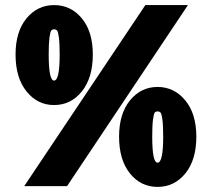

<svg xmlns="http://www.w3.org/2000/svg" viewBox="-20 -730 845 753"><path d="M192 -318Q127 -318 84 -371.5Q41 -425 41 -516Q41 -606 84 -658Q127 -710 192 -710Q258 -710 301 -658Q344 -606 344 -516Q344 -425 301 -371.5Q258 -318 192 -318ZM717 -710 243 0H75L550 -710ZM192 -414Q214 -414 214 -516Q214 -560 211 -582.5Q208 -605 204 -610Q200 -615 192 -615Q185 -615 181 -610Q177 -605 174 -582.5Q171 -560 171 -516Q171 -414 192 -414ZM447 -194Q447 -284 490 -336.5Q533 -389 598 -389Q663 -389 706.5 -336.5Q750 -284 750 -194Q750 -103 707 -50Q664 3 598 3Q532 3 489.5 -50Q447 -103 447 -194ZM598 -92Q620 -92 620 -194Q620 -238 617 -260.5Q614 -283 610 -288Q606 -293 598 -293Q590 -293 586.5 -288Q583 -283 580 -261Q577 -239 577 -194Q577 -92 598 -92Z"/></svg>

Font: LilGrotesk Bold
Style: Regular
Weight: 700
Designer: BSozoo
Foundry: BSozoo
Version: Version 1.001;PS 001.001;hotconv 1.0.70;makeotf.lib2.5.58329